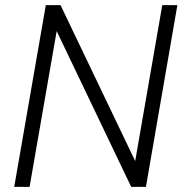

<svg xmlns="http://www.w3.org/2000/svg" viewBox="-20 -731 733 751"><path d="M550.8 0H493.2L201.7 -609.4L95.7 0H35.6L159.2 -710.9H216.8L508.8 -101.1L614.7 -710.9H673.8Z"/></svg>

Font: Roboto Light
Style: Italic
Weight: 300
Italic angle: -12°
Designer: Google
Version: Version 2.134; 2016; ttfautohint (v1.6)